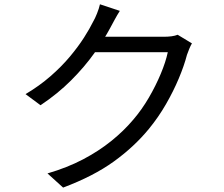

<svg xmlns="http://www.w3.org/2000/svg" viewBox="-20 -827 1040 892"><path d="M871.7 -625.5Q865.4 -615 859.1 -599.6Q852.9 -584.2 848.6 -572.2Q835.6 -522 810.7 -462.7Q785.9 -403.5 751 -342.9Q716.1 -282.2 671.3 -227.7Q603.2 -144.8 508.4 -76.4Q413.6 -8.1 273.2 44.5L200.6 -21.3Q292.7 -48.2 365.7 -86.6Q438.7 -125 496.9 -171.9Q555 -218.7 600.1 -272.2Q639.4 -318.2 671.5 -373.3Q703.6 -428.5 726.7 -483.7Q749.9 -539 759.5 -584.4H389.1L421.1 -656.2Q433.3 -656.2 466.2 -656.2Q499 -656.2 541.5 -656.2Q583.9 -656.2 625.9 -656.2Q668 -656.2 699.3 -656.2Q730.6 -656.2 740 -656.2Q760.1 -656.2 776.9 -658.4Q793.7 -660.7 805.4 -665.5ZM536.7 -776.5Q524.2 -756.9 512.1 -734.5Q500.1 -712.1 492.5 -698.1Q463.2 -643 418 -579.7Q372.9 -516.3 310.8 -454.1Q248.7 -391.8 168.3 -338.1L98.7 -389.7Q163.5 -428.3 214.7 -473Q266 -517.8 304.4 -563.6Q342.8 -609.5 370 -651.9Q397.1 -694.3 413.4 -727.7Q421.3 -740.8 430.7 -764.3Q440.1 -787.8 444.4 -807.1Z"/></svg>

Font: Noto Sans TC Thin
Style: Regular
Weight: 100
Designer: Ryoko NISHIZUKA 西塚涼子 (kana, bopomofo & ideographs); Paul D. Hunt (Latin, Greek & Cyrillic); Sandoll Communications 산돌커뮤니
Foundry: Adobe
Version: Version 2.004-H2;hotconv 1.0.118;makeotfexe 2.5.65603